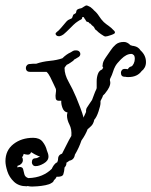

<svg xmlns="http://www.w3.org/2000/svg" viewBox="-135 -495 556 705"><path d="M-17 190Q-21 190 -25.5 189.5Q-30 189 -34 188L-36 189H-37Q-66 189 -83.5 172.5Q-101 156 -108 134Q-115 112 -115 97Q-115 57 -85.5 34Q-56 11 -13 11Q10 11 21.5 25.5Q33 40 37 57Q39 62 41 68Q43 74 43 80Q43 95 26 105Q9 115 -4 115Q-11 115 -14.5 110.5Q-18 106 -18 101Q-18 86 -4 86Q0 86 4.5 83.5Q9 81 12 79Q11 79 9.5 78.5Q8 78 6 78Q-1 75 -7.5 71.5Q-14 68 -20 64H-21Q-24 73 -33 73Q-37 73 -41 72Q-45 71 -48 70Q-49 73 -50 76Q-51 79 -54 82Q-51 86 -51 93Q-51 100 -56 105.5Q-61 111 -68 113L-71 114V120Q-69 119 -67 118.5Q-65 118 -63 118Q-52 118 -50 126.5Q-48 135 -45.5 145Q-43 155 -31 159Q-2 158 19 149Q40 140 55 125Q58 118 63 111Q68 104 75 101L76 99Q76 97 78 93V90Q78 74 93 69Q102 52 110 35.5Q118 19 127 4Q129 -20 120 -37.5Q111 -55 111 -71Q111 -74 111.5 -76.5Q112 -79 113 -82Q100 -84 94.5 -98.5Q89 -113 90 -125H81Q71 -125 69.5 -134Q68 -143 70 -154.5Q72 -166 69 -171Q67 -175 61.5 -187Q56 -199 49.5 -212Q43 -225 36 -231H-24Q-40 -231 -40 -246Q-40 -251 -36 -255.5Q-32 -260 -25 -260Q-19 -261 -13.5 -261Q-8 -261 -2 -261Q21 -269 47.5 -271.5Q74 -274 94 -281Q109 -296 125 -303Q133 -309 140 -310H144Q152 -310 156 -306Q160 -302 160 -297Q160 -288 149 -283Q148 -282 145 -280.5Q142 -279 139 -277H138L134 -272Q128 -268 122.5 -264Q117 -260 110 -257Q107 -253 104.5 -250Q102 -247 102 -245Q102 -221 117 -194.5Q132 -168 145 -137Q151 -123 159.5 -100.5Q168 -78 172 -63Q172 -65 176.5 -74Q181 -83 181 -84V-91Q181 -92 183 -98Q187 -105 192.5 -112.5Q198 -120 203 -128Q207 -138 210.5 -148Q214 -158 219 -168L220 -172Q220 -183 220 -197Q220 -211 224.5 -223.5Q229 -236 240 -240L244 -247L242 -249Q242 -249 241.5 -251.5Q241 -254 242 -257Q242 -268 254 -285Q266 -302 272 -311Q279 -322 290 -331.5Q301 -341 320 -341Q332 -341 343 -330L344 -329Q346 -328 347.5 -328Q349 -328 350 -327Q352 -327 354 -326.5Q356 -326 357 -326Q373 -323 381 -310Q401 -292 401 -267Q401 -256 396.5 -247.5Q392 -239 385 -234Q369 -212 336 -212Q328 -212 326 -213H323Q309 -213 309 -228Q309 -233 312.5 -237.5Q316 -242 323 -242H328L332 -241H334Q336 -244 339 -247Q342 -250 347 -251Q352 -253 356 -261.5Q360 -270 360 -279Q360 -287 358 -290L357 -292Q355 -294 352.5 -295.5Q350 -297 348 -297H347Q329 -297 310 -278L307 -275Q294 -262 288.5 -252Q283 -242 280 -231.5Q277 -221 269 -205Q268 -201 269 -198Q270 -195 270 -190Q270 -184 266 -175Q262 -166 250 -151L243 -144Q242 -139 239 -134Q236 -129 234 -124V-116Q234 -108 227 -86.5Q220 -65 211 -55Q210 -48 206 -40.5Q202 -33 191 -24L187 -21Q179 0 164 21Q155 48 140 73Q137 92 120 95Q118 97 115 98.5Q112 100 110 102L108 103L109 104Q109 113 102 120Q101 135 97.5 145Q94 155 73 154Q70 161 63 167Q62 170 60 172.5Q58 175 54 177Q47 182 32 185Q17 188 3 189Q-11 190 -17 190ZM252 -361Q248 -361 236 -369.5Q224 -378 222 -381Q219 -384 217 -385Q215 -386 213 -390Q210 -397 206.5 -399Q203 -401 199 -406Q197 -409 195 -409Q193 -409 192 -411Q192 -412 191.5 -412.5Q191 -413 191 -413Q187 -415 184 -415.5Q181 -416 179 -422Q176 -425 174 -429.5Q172 -434 167 -432Q167 -425 162 -423Q157 -421 150 -416L143 -411Q140 -409 134.5 -403.5Q129 -398 126 -395Q105 -374 98.5 -369Q92 -364 84 -362H81Q74 -362 70.5 -367Q67 -372 72 -376Q83 -385 89.5 -393Q96 -401 109 -416Q114 -422 121.5 -424.5Q129 -427 130 -430L134 -441Q137 -443 140.5 -445Q144 -447 144 -448Q145 -457 149 -460Q153 -463 164 -465Q166 -466 173 -470.5Q180 -475 182 -475Q185 -475 189 -473Q197 -470 203 -464Q205 -463 206.5 -461Q208 -459 210 -457Q221 -448 228.5 -436Q236 -424 246 -414Q255 -406 264 -400Q273 -394 285 -381Q287 -379 287 -376Q289 -372 273.5 -366.5Q258 -361 252 -361Z"/></svg>

Font: RU Serius
Style: Regular
Weight: 400
Designer: Robert E. Leuschke
Foundry: Robert E. Leuschke
Version: Version 1.011; ttfautohint (v1.8.3)